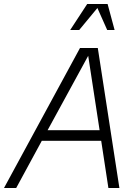

<svg xmlns="http://www.w3.org/2000/svg" viewBox="-47 -940 688 960"><path d="M-27 0H34L162 -236H459L495 0H550L442 -700H353ZM304 -790H349L440 -900L489 -790H526L491 -920H389ZM191 -289 394 -661 451 -289Z"/></svg>

Font: Uncut Sans Light Italic
Style: Regular
Weight: 300
Italic angle: -11°
Designer: Kasper Nordkvist
Foundry: UNCUT.wtf
Version: Version 1.304;Glyphs 3.2 (3246)